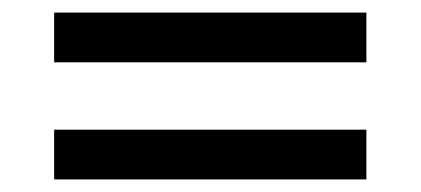

<svg xmlns="http://www.w3.org/2000/svg" viewBox="-20 -406 668 305"><path d="M66 -307V-386H562V-307ZM66 -121V-200H562V-121Z"/></svg>

Font: Atkinson Hyperlegible Next
Style: Regular
Weight: 400
Designer: Elliott Scott, Megan Eiswerth, Linus Boman, Theodore Petrosky, Letters from Sweden
Foundry: Applied Design Works, Letters from Sweden
Version: Version 2.001